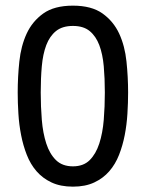

<svg xmlns="http://www.w3.org/2000/svg" viewBox="-20 -660 526 693"><path d="M442.4 -326.2Q442.4 -289.1 439.9 -249.5Q437.5 -210 430.2 -172.4Q422.9 -134.8 409.7 -101.1Q396.5 -67.4 374.5 -42Q352.5 -16.6 320.3 -1.5Q288.1 13.7 243.2 13.7Q198.2 13.7 166 -1.5Q133.8 -16.6 111.8 -42Q89.8 -67.4 76.7 -101.1Q63.5 -134.8 56.2 -172.4Q48.8 -210 46.4 -249.5Q43.9 -289.1 43.9 -326.2Q43.9 -381.8 49.8 -438Q55.7 -494.1 76.2 -538.6Q96.7 -583 136.2 -611.3Q175.8 -639.6 243.2 -639.6Q310.5 -639.6 350.1 -611.3Q389.6 -583 410.2 -538.6Q430.7 -494.1 436.5 -438Q442.4 -381.8 442.4 -326.2ZM358.4 -326.2Q358.4 -377 354.5 -420.9Q350.6 -464.8 338.4 -497.1Q326.2 -529.3 303.7 -547.9Q281.2 -566.4 243.2 -566.4Q205.1 -566.4 182.1 -547.9Q159.2 -529.3 147 -497.1Q134.8 -464.8 130.9 -420.9Q127 -377 127 -326.2Q127 -275.4 130.9 -227.5Q134.8 -179.7 147 -142.1Q159.2 -104.5 182.1 -82Q205.1 -59.6 243.2 -59.6Q281.2 -59.6 303.7 -82Q326.2 -104.5 338.4 -142.1Q350.6 -179.7 354.5 -227.5Q358.4 -275.4 358.4 -326.2Z"/></svg>

Font: Myanmar PaOh One
Style: Regular
Weight: 400
Designer: Debbi Hosken
Foundry: SIL
Version: Version 2.8